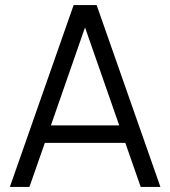

<svg xmlns="http://www.w3.org/2000/svg" viewBox="-20 -740 674 760"><path d="M615 0H537L476 -174.5H157.5L96.5 0H19L271.5 -720H362.5ZM452 -243.5 316.5 -631.5 181.5 -243.5Z"/></svg>

Font: Vela Sans
Style: Regular
Weight: 400
Designer: Principal design: Mikhail Sharanda - project Manrope.
Design modification: Ravid Balaliev
Foundry: Mikhail Sharanda
Version: Version 1.001;August 23, 2023;FontCreator 14.0.0.2901 64-bit